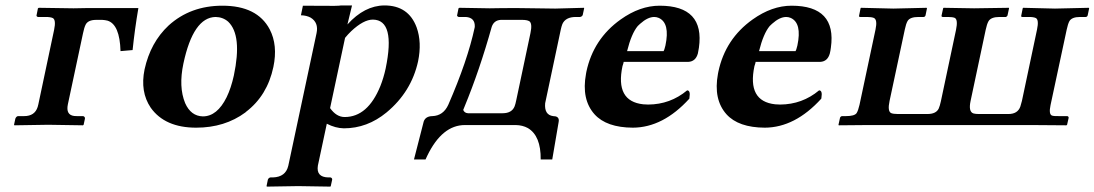

<svg xmlns="http://www.w3.org/2000/svg" viewBox="-20 -465 4070 714"><path d="M122.6 -77.1 181.2 -354Q189 -391.1 176.3 -397.9Q167.5 -401.9 150.4 -401.9H120.6Q116.2 -403.3 115.7 -407.2L121.1 -434.1L124.5 -436L253.4 -434.1L309.6 -435.1H494.6Q481 -355.5 473.1 -278.8L428.2 -274.9Q425.3 -374 379.9 -388.2Q370.1 -390.6 360.4 -391.1H337.9Q307.1 -391.1 298.3 -373Q293 -362.3 288.6 -340.8L232.4 -77.1Q224.1 -37.6 255.9 -33.7Q261.2 -33.2 266.1 -33.2H289.1Q296.4 -31.2 295.9 -23.9L291 -1L288.6 1Q287.6 1 159.2 -1L33.7 1L32.2 -1L37.1 -23.9Q40.5 -32.2 46.9 -33.2H69.8Q109.4 -33.2 120.1 -67.4Q121.6 -72.8 122.6 -77.1Z M781.7 -401.9Q698.7 -400.4 662.1 -229Q643.6 -142.1 668.5 -81.5Q689.9 -33.2 734.4 -32.2Q787.6 -32.2 822.8 -103.5Q839.4 -137.7 849.6 -184.1Q881.3 -334 828.6 -384.3Q809.1 -401.4 781.7 -401.9ZM517.6 -207Q539.6 -307.1 606.9 -370.1Q688 -443.8 807.1 -443.8Q936.5 -443.8 982.9 -356Q1013.7 -296.9 996.6 -215.8Q974.1 -109.4 894.5 -48.8Q893.1 -47.9 892.6 -46.9Q815.9 9.8 709.5 9.8Q593.3 9.8 540.5 -64.5Q500.5 -123.5 517.6 -207Z M1263.2 -324.2 1207.5 -63Q1231 -29.8 1261.7 -29.8Q1347.7 -29.8 1394.5 -145Q1406.7 -175.8 1414.1 -210Q1451.7 -391.1 1366.7 -392.1Q1332 -392.1 1286.1 -349.1Q1273.4 -336.9 1263.2 -324.2ZM1052.2 150.9 1157.2 -341.8Q1165.5 -380.9 1135.3 -399.4Q1120.1 -407.7 1099.1 -408.2L1106.4 -443.8Q1131.3 -443.8 1173.3 -443.4Q1237.3 -442.4 1249 -444.8H1289.1L1272 -374Q1335.4 -444.3 1409.7 -444.8Q1499 -444.8 1529.3 -363.3Q1549.3 -307.6 1534.7 -236.8Q1509.8 -123.5 1417.5 -46.9Q1345.7 12.2 1258.8 12.2Q1227.5 11.7 1195.3 -4.9L1162.1 150.9Q1155.3 193.8 1200.7 194.8H1209Q1215.8 196.8 1215.3 203.1L1210 227.1L1208.5 229Q1207.5 229 1088.9 227.1L972.7 229L971.2 227.1L976.1 203.1Q979 195.8 985.8 194.8H994.6Q1042.5 193.4 1052.2 150.9Z M1702.6 -56.2Q1707 -44.9 1720.2 -43.9H1849.1Q1883.3 -43.9 1893.6 -69.3Q1897 -78.1 1899.9 -92.8L1952.6 -341.8Q1960.4 -378.4 1948.2 -386.2Q1939.5 -391.1 1921.9 -391.1H1842.3Q1816.9 -389.6 1808.6 -365.2Q1763.7 -204.6 1707.5 -68.4Q1703.6 -59.6 1702.6 -56.2ZM1709 0Q1624.5 0 1569.3 113.3Q1565.4 121.1 1562.5 127.9H1519.5L1555.7 -13.2Q1562.5 -32.7 1587.9 -33.2Q1628.4 -34.7 1647 -75.2Q1718.8 -239.7 1745.1 -362.3Q1745.6 -364.3 1745.6 -365.2Q1747.1 -399.4 1712.4 -401.9H1685.5Q1680.2 -403.8 1679.7 -407.2L1685.1 -434.1L1688.5 -436Q1689 -436 1801.3 -434.1Q1809.1 -434.1 1832.5 -434.6Q1872.6 -435.1 1894.5 -435.1Q1916.5 -435.1 1972.2 -434.1Q2025.4 -433.1 2044.9 -433.1L2151.9 -436L2152.3 -434.1L2147 -409.2Q2144.5 -403.3 2137.2 -401.9H2121.6Q2083 -401.9 2071.3 -375.5Q2067.9 -366.7 2065.4 -355L2007.3 -81.1Q2003.4 -37.6 2037.1 -33.2Q2057.6 -33.2 2058.1 -17.6Q2058.1 -14.6 2057.6 -12.2L2033.7 127.9H1990.7Q1991.7 40 1942.9 11.2Q1923.3 0.5 1897.9 0Z M2312 -274.9H2447.8Q2450.2 -277.8 2454.6 -295.9Q2472.2 -379.4 2429.7 -398.4Q2421.4 -401.9 2413.1 -401.9Q2388.7 -401.9 2360.4 -376.5Q2355.5 -371.6 2351.6 -368.2Q2328.1 -339.8 2312 -274.9ZM2535.2 -128.9Q2548.3 -128.9 2543.9 -102.1Q2543.5 -99.6 2543.5 -98.1Q2445.8 9.3 2333.5 9.8Q2235.4 9.3 2190.9 -40Q2141.6 -95.2 2159.2 -190.4Q2160.2 -194.8 2160.6 -198.2Q2186.5 -320.3 2288.1 -392.6Q2359.9 -443.8 2433.1 -443.8Q2601.1 -443.8 2579.1 -287.6Q2577.6 -276.4 2575.2 -266.1Q2566.9 -236.3 2539.6 -234.9H2299.3Q2298.8 -232.4 2297.9 -228.5Q2295.9 -222.2 2294.9 -219.2Q2267.1 -88.4 2372.1 -77.1Q2380.9 -76.2 2390.6 -76.2Q2472.7 -76.7 2535.2 -128.9Z M2802.7 -274.9H2938.5Q2940.9 -277.8 2945.3 -295.9Q2962.9 -379.4 2920.4 -398.4Q2912.1 -401.9 2903.8 -401.9Q2879.4 -401.9 2851.1 -376.5Q2846.2 -371.6 2842.3 -368.2Q2818.8 -339.8 2802.7 -274.9ZM3025.9 -128.9Q3039.1 -128.9 3034.7 -102.1Q3034.2 -99.6 3034.2 -98.1Q2936.5 9.3 2824.2 9.8Q2726.1 9.3 2681.6 -40Q2632.3 -95.2 2649.9 -190.4Q2650.9 -194.8 2651.4 -198.2Q2677.2 -320.3 2778.8 -392.6Q2850.6 -443.8 2923.8 -443.8Q3091.8 -443.8 3069.8 -287.6Q3068.4 -276.4 3065.9 -266.1Q3057.6 -236.3 3030.3 -234.9H2790Q2789.6 -232.4 2788.6 -228.5Q2786.6 -222.2 2785.6 -219.2Q2757.8 -88.4 2862.8 -77.1Q2871.6 -76.2 2881.3 -76.2Q2963.4 -76.7 3025.9 -128.9Z M3946.8 -355 3886.7 -74.2Q3879.4 -40 3892.1 -35.2Q3899.4 -32.7 3918.9 -33.2H3949.2Q3954.1 -31.7 3954.1 -26.9L3948.2 -1L3945.8 1L3814 0H3210L3099.1 1L3098.1 -1L3104 -27.8Q3106.4 -32.2 3110.4 -33.2H3126Q3157.7 -33.2 3165.5 -44.4Q3171.4 -53.7 3176.3 -75.2L3235.8 -355Q3243.7 -392.1 3229.5 -398.4Q3220.7 -401.9 3204.6 -401.9H3178.7Q3174.8 -401.9 3174.3 -404.8Q3174.3 -406.2 3174.8 -407.2L3180.2 -434.1L3181.6 -436L3302.2 -433.1L3425.8 -436L3427.2 -434.1L3421.9 -408.2Q3420.4 -402.3 3414.6 -401.9H3395.5Q3363.8 -401.9 3355 -386.7Q3349.1 -376.5 3344.7 -355L3288.1 -89.8Q3279.8 -51.3 3293.9 -44.4Q3302.2 -41 3318.8 -41H3428.7Q3460.9 -41 3470.7 -61Q3475.1 -70.8 3479 -88.9L3535.2 -354Q3543 -391.6 3530.8 -398.4Q3522.5 -401.9 3505.4 -401.9H3485.8Q3481.9 -401.9 3481.4 -404.8Q3481.4 -406.2 3481.4 -407.2L3487.3 -434.1L3488.8 -436L3602.5 -434.1L3731.9 -436L3732.4 -434.1L3726.6 -407.2Q3724.1 -402.8 3720.7 -401.9H3696.8Q3665 -401.9 3655.8 -385.7Q3649.9 -375 3645.5 -354L3589.4 -89.8Q3580.6 -48.8 3600.6 -43Q3608.4 -41 3619.6 -41H3730Q3764.6 -41 3774.4 -68.8Q3777.3 -77.1 3780.3 -89.8L3836.4 -355Q3844.2 -391.6 3832 -397.9Q3823.7 -401.9 3806.6 -401.9H3781.7Q3777.8 -401.9 3777.3 -404.8Q3777.3 -406.2 3777.8 -407.2L3783.2 -434.1L3784.7 -436L3903.3 -433.1L4028.8 -436L4030.3 -434.1L4024.9 -408.2Q4023.4 -402.3 4017.6 -401.9H3996.6Q3965.3 -401.9 3956.5 -385.7Q3951.2 -375.5 3946.8 -355Z"/></svg>

Font: Linux Libertine Slanted O
Style: Bold Slanted
Weight: 700
Designer: Philipp H. Poll
Foundry: Philipp H. Poll
Version: Version 5.0.0